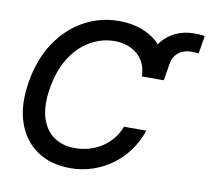

<svg xmlns="http://www.w3.org/2000/svg" viewBox="-82 -833 1021 935"><g transform="rotate(10 428.5 -365.5)"><path d="M697.8 -490.7H592.3L607.4 -578.1Q616.2 -630.9 645 -667.2Q673.8 -703.6 714.8 -722.4Q755.9 -741.2 801.8 -741.2Q816.4 -741.2 830.6 -740.7Q844.7 -740.2 856.9 -737.3L842.3 -648.9Q836.4 -649.9 827.4 -650.6Q818.4 -651.4 809.6 -651.4Q787.6 -651.9 766.8 -644.3Q746.1 -636.7 731.2 -619.6Q716.3 -602.5 711.4 -571.8ZM322.8 9.8Q226.6 9.8 158.7 -36.1Q90.8 -82 61.5 -167.2Q32.2 -252.4 51.8 -370.1Q71.3 -485.4 126.5 -567.4Q181.6 -649.4 261.5 -693.4Q341.3 -737.3 434.1 -737.3Q492.7 -737.3 541 -720.7Q589.4 -704.1 624.8 -672.4Q660.2 -640.6 679.2 -594.7Q698.2 -548.8 698.2 -490.7H589.8Q588.9 -526.4 576.4 -553.5Q564 -580.6 542.5 -599.1Q521 -617.7 492.4 -627.4Q463.9 -637.2 430.7 -637.2Q366.2 -637.2 309.6 -604.5Q252.9 -571.8 213.1 -509.3Q173.3 -446.8 158.7 -357.4Q144 -270 162.1 -210.4Q180.2 -150.9 223.4 -120.6Q266.6 -90.3 327.6 -90.3Q363.3 -90.3 397 -99.6Q430.7 -108.9 459.7 -127.4Q488.8 -146 511 -172.9Q533.2 -199.7 546.4 -234.4H656.7Q638.7 -180.2 606.4 -135.5Q574.2 -90.8 530.3 -58.3Q486.3 -25.9 433.8 -8.1Q381.3 9.8 322.8 9.8Z"/></g></svg>

Font: Inter Tight Medium
Style: Italic
Weight: 500
Italic angle: -9.39999°
Designer: Rasmus Andersson
Foundry: rsms
Version: Version 3.004